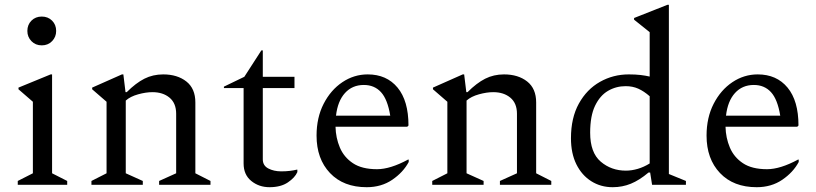

<svg xmlns="http://www.w3.org/2000/svg" viewBox="-20 -770 3398 800"><path d="M154 -581Q128 -581 111 -598.5Q94 -616 94 -641Q94 -667 111 -684Q128 -701 154 -701Q180 -701 197 -684Q214 -667 214 -641Q214 -616 197 -598.5Q180 -581 154 -581ZM54 0V-16L117 -48V-346L57 -398V-405L191 -460H197V-48L260 -16V0Z M361 0V-16L424 -48V-346L364 -398V-405L488 -460H494L503 -386H508Q546 -424 581.5 -442Q617 -460 660 -460Q719 -460 756.5 -430.5Q794 -401 794 -343V-48L857 -16V0H643V-16L714 -48V-296Q714 -340 686.5 -363Q659 -386 615 -386Q588 -386 555.5 -377Q523 -368 504 -351V-48L575 -16V0Z M1103 10Q1059 10 1027 -16Q995 -42 995 -89V-403H913V-409L998 -450L1069 -560H1075V-450H1207V-403H1075V-106Q1075 -80 1098 -68Q1121 -56 1152 -56Q1171 -56 1187.5 -58Q1204 -60 1216 -63H1219V-53Q1209 -30 1179.5 -10Q1150 10 1103 10Z M1508 10Q1411 10 1355 -49Q1299 -108 1299 -205Q1299 -280 1328.5 -337.5Q1358 -395 1406.5 -427.5Q1455 -460 1512 -460Q1591 -460 1636.5 -405Q1682 -350 1682 -247L1677 -242H1378Q1379 -196 1396 -155.5Q1413 -115 1450.5 -90Q1488 -65 1551 -65Q1606 -65 1680 -105H1683V-95Q1660 -52 1614.5 -21Q1569 10 1508 10ZM1496 -416Q1448 -416 1417.5 -382.5Q1387 -349 1380 -288H1606Q1595 -356 1567.5 -386Q1540 -416 1496 -416Z M1781 0V-16L1844 -48V-346L1784 -398V-405L1908 -460H1914L1923 -386H1928Q1966 -424 2001.5 -442Q2037 -460 2080 -460Q2139 -460 2176.5 -430.5Q2214 -401 2214 -343V-48L2277 -16V0H2063V-16L2134 -48V-296Q2134 -340 2106.5 -363Q2079 -386 2035 -386Q2008 -386 1975.5 -377Q1943 -368 1924 -351V-48L1995 -16V0Z M2533 10Q2483 10 2443.5 -15Q2404 -40 2381.5 -85.5Q2359 -131 2359 -194Q2359 -279 2392 -338.5Q2425 -398 2480 -429Q2535 -460 2600 -460Q2628 -460 2649 -457.5Q2670 -455 2687 -451V-636L2622 -688V-695L2761 -750H2767V-45L2838 -16V0H2697L2689 -51H2682Q2644 -19 2608.5 -4.5Q2573 10 2533 10ZM2439 -217Q2439 -134 2483 -96.5Q2527 -59 2588 -59Q2612 -59 2637.5 -66.5Q2663 -74 2687 -89V-369Q2663 -390 2639.5 -400.5Q2616 -411 2587 -411Q2547 -411 2513.5 -391.5Q2480 -372 2459.5 -329.5Q2439 -287 2439 -217Z M3133 10Q3036 10 2980 -49Q2924 -108 2924 -205Q2924 -280 2953.5 -337.5Q2983 -395 3031.5 -427.5Q3080 -460 3137 -460Q3216 -460 3261.5 -405Q3307 -350 3307 -247L3302 -242H3003Q3004 -196 3021 -155.5Q3038 -115 3075.5 -90Q3113 -65 3176 -65Q3231 -65 3305 -105H3308V-95Q3285 -52 3239.5 -21Q3194 10 3133 10ZM3121 -416Q3073 -416 3042.5 -382.5Q3012 -349 3005 -288H3231Q3220 -356 3192.5 -386Q3165 -416 3121 -416Z"/></svg>

Font: Spectral
Style: Regular
Weight: 400
Designer: Jean-Baptiste Levee
Foundry: Production Type
Version: Version 2.001